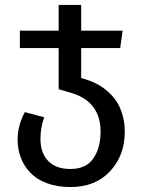

<svg xmlns="http://www.w3.org/2000/svg" viewBox="-20 -547 581 783"><path d="M333 -222.2Q356 -214.8 376.7 -203.9Q397.5 -192.9 418.5 -174.8Q439.5 -156.7 454.6 -134.3Q469.7 -111.8 479.2 -79.6Q488.8 -47.4 488.8 -9.8Q488.8 87.4 428.7 151.6Q368.7 215.8 267.1 215.8Q212.9 215.8 170.9 200Q128.9 184.1 103.3 157Q77.6 129.9 64.7 95.5Q51.8 61 51.8 22Q51.8 -34.2 81.1 -89.8L160.2 -68.8Q145 -25.9 145 20Q145 76.2 176.3 109.1Q207.5 142.1 267.1 142.1Q331.1 142.1 360.6 99.1Q390.1 56.2 390.1 -9.8Q390.1 -134.3 268.1 -168.9L219.2 -183.1V-351.1H61V-421.9H219.2V-526.9H311V-421.9H480L470.2 -351.1H311V-229Z"/></svg>

Font: FiraGO
Style: Regular
Weight: 400
Designer: bBox Type
Foundry: bBox Type GmbH
Version: Version 1.001;PS 001.001;hotconv 1.0.88;makeotf.lib2.5.64775